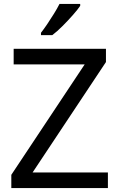

<svg xmlns="http://www.w3.org/2000/svg" viewBox="-20 -964 612 984"><path d="M533 0H38V-68L414 -634H50V-714H523V-646L147 -80H533ZM190 -784V-796Q205 -815 222.5 -841Q240 -867 257 -894.5Q274 -922 285 -944H391V-934Q379 -916 354 -887.5Q329 -859 300.5 -830.5Q272 -802 248 -784Z"/></svg>

Font: Noto Sans Coptic
Style: Regular
Weight: 400
Designer: Monotype Design Team, Denis Moyogo Jacquerye
Foundry: Monotype Imaging Inc.
Version: Version 2.002; ttfautohint (v1.8.4.7-5d5b)